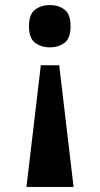

<svg xmlns="http://www.w3.org/2000/svg" viewBox="-20 -562 397 762"><path d="M215 -303 272 180H85L142 -303ZM178 -542Q212 -542 236 -524Q260 -506 260 -458Q260 -410 236 -392Q212 -374 178 -374Q144 -374 119.5 -392Q95 -410 95 -458Q95 -506 119.5 -524Q144 -542 178 -542Z"/></svg>

Font: Noto Serif Ethiopic SemiCondensed ExtraBold
Style: Regular
Weight: 800
Width: 4
Designer: Monotype Design Team
Foundry: Monotype Imaging Inc.
Version: Version 2.102; ttfautohint (v1.8.4.7-5d5b)